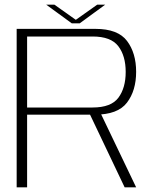

<svg xmlns="http://www.w3.org/2000/svg" viewBox="-20 -798 667 818"><path d="M51 0H95.5V-309.5H384.5Q482 -309.5 521 -360.8Q560 -412 560 -492Q560 -572 521.2 -623.5Q482.5 -675 386.5 -675H51ZM511 0H560L403 -327.5L357 -323.5ZM95.5 -340V-642.5H374.5Q452.5 -642.5 484 -601.2Q515.5 -560 515.5 -491.5Q515.5 -423.5 484.5 -381.8Q453.5 -340 374.5 -340ZM286 -698.5H319.5L428 -778H394L303 -713.5L212 -778H177Z"/></svg>

Font: Anybody SemiExpanded ExtraLight
Style: Regular
Weight: 250
Width: 6
Version: Version 1.113;gftools[0.9.25]